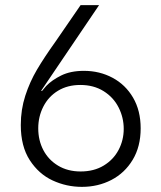

<svg xmlns="http://www.w3.org/2000/svg" viewBox="-20 -720 629 748"><path d="M61 -233Q61 -293 78.5 -347Q96 -401 124 -448.5Q152 -496 197 -559L294 -700H366L140 -366H144L160 -385Q182 -408 218.5 -426Q255 -444 307 -444Q368 -444 418.5 -417Q469 -390 498.5 -339.5Q528 -289 528 -220Q528 -149 497 -97.5Q466 -46 414 -19Q362 8 299 8Q239 8 185 -17Q131 -42 96 -96Q61 -150 61 -233ZM462 -218Q462 -262 442 -301.5Q422 -341 383.5 -365Q345 -389 293 -389Q243 -389 206 -366.5Q169 -344 149 -305Q129 -266 129 -220Q129 -173 149 -135Q169 -97 206.5 -74.5Q244 -52 294 -52Q346 -52 384 -75Q422 -98 442 -136Q462 -174 462 -218Z"/></svg>

Font: Be Vietnam Light
Style: Regular
Weight: 300
Designer: Gabriel Lam
Foundry: TypeRant
Version: Version 4.000